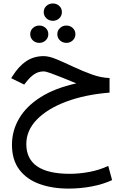

<svg xmlns="http://www.w3.org/2000/svg" viewBox="-20 -747 709 1104"><path d="M231.4 -677.2Q231.4 -698.7 246.8 -712.9Q262.2 -727.1 283.7 -727.1Q305.7 -727.1 320.8 -712.9Q335.9 -698.7 335.9 -677.2Q335.9 -656.2 320.8 -641.8Q305.7 -627.4 283.7 -627.4Q262.2 -627.4 246.8 -641.8Q231.4 -656.2 231.4 -677.2ZM309.6 -550.3Q309.6 -571.3 324.7 -585.7Q339.8 -600.1 361.8 -600.1Q383.3 -600.1 398.4 -585.9Q413.6 -571.8 413.6 -550.3Q413.6 -529.3 398.4 -514.9Q383.3 -500.5 361.8 -500.5Q339.8 -500.5 324.7 -514.9Q309.6 -529.3 309.6 -550.3ZM153.8 -550.3Q153.8 -571.3 168.9 -585.7Q184.1 -600.1 206.1 -600.1Q227.5 -600.1 242.7 -585.9Q257.8 -571.8 257.8 -550.3Q257.8 -529.3 242.7 -514.9Q227.5 -500.5 206.1 -500.5Q184.1 -500.5 168.9 -514.9Q153.8 -529.3 153.8 -550.3ZM609.9 -298.3V-214.4Q468.8 -203.1 360.8 -162.6Q252.9 -122.1 192.1 -59.6Q131.3 2.9 131.3 81.1Q131.3 252.4 381.3 252.4Q436.5 252.4 494.4 241.5Q552.2 230.5 602.5 207L624.5 288.6Q573.2 312.5 507.6 325Q441.9 337.4 374 337.4Q280.3 337.4 206.8 310.8Q133.3 284.2 91.1 228.3Q48.8 172.4 48.8 85.4Q48.8 4.9 89.6 -65.2Q130.4 -135.3 212.6 -187.7Q294.9 -240.2 418.9 -267.6Q378.9 -284.2 340.1 -299.8Q301.3 -315.4 272.2 -325.9Q243.2 -336.4 231.4 -336.4Q201.7 -336.4 178.2 -321Q154.8 -305.7 132.3 -277.3L119.1 -260.7L44.4 -297.4L51.8 -309.1Q86.9 -365.7 130.6 -395Q174.3 -424.3 231.9 -424.3Q262.2 -424.3 306.4 -405.8Q350.6 -387.2 402.3 -362.8Q454.1 -338.4 507.6 -319.1Q561 -299.8 609.9 -298.3Z"/></svg>

Font: Vazirmatn RD UI
Style: Regular
Weight: 400
Designer: Saber Rastikerdar
Foundry: Saber Rastikerdar
Version: Version 33.003